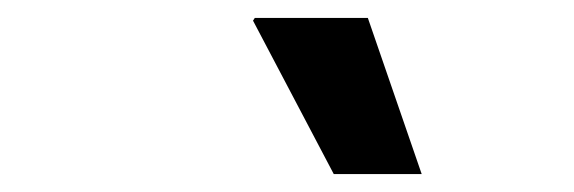

<svg xmlns="http://www.w3.org/2000/svg" viewBox="-20 -780 640 214"><path d="M352 -586 262 -757 264 -760H390L450 -586Z"/></svg>

Font: Chivo Mono
Style: Bold Italic
Weight: 700
Italic angle: -8.05°
Monospace: yes
Version: Version 1.008